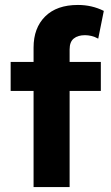

<svg xmlns="http://www.w3.org/2000/svg" viewBox="-20 -755 448 775"><path d="M115.5 0V-563Q115.5 -642 162.2 -688.5Q209 -735 294.5 -735Q323 -735 349 -729Q375 -723 399 -711L376.5 -599Q362 -607 348.5 -610Q335 -613 323 -613Q294.5 -613 277.8 -599.5Q261 -586 261 -555.5V-505H387V-388H261V0ZM23 -388V-505H130V-388Z"/></svg>

Font: Geologica SemiBold
Style: Regular
Weight: 600
Designer: Sindre Bremnes, Frode Helland
Foundry: Monokrom Skriftforlag AS
Version: Version 1.010;gftools[0.9.28]